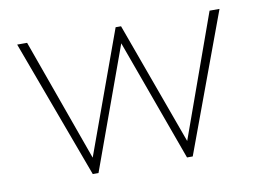

<svg xmlns="http://www.w3.org/2000/svg" viewBox="-58 -544 853 628"><g transform="rotate(-10 369.0 -230.0)"><path d="M203 0 33 -460H66L221 -28H203L360 -460H378L535 -28H517L672 -460H705L535 0H516L357 -438H381L222 0Z"/></g></svg>

Font: Marine Company Thin
Style: Regular
Weight: 100
Designer: Rodrigo Fuenzalida
Foundry: fragTYPE
Version: Version 1.000